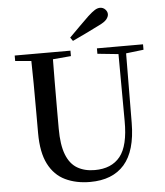

<svg xmlns="http://www.w3.org/2000/svg" viewBox="-63 -1018 935 1091"><g transform="rotate(-5 404.5 -472.5)"><path d="M365 -809Q394 -838 423 -867Q452 -896 478 -921Q503 -944 518.5 -953.5Q534 -963 548 -963Q566 -963 578 -950.5Q590 -938 590 -923Q590 -909 578 -894Q566 -879 532 -863Q494 -844 456 -825.5Q418 -807 379 -789ZM407 18Q327 18 265.5 -11.5Q204 -41 170 -107.5Q136 -174 136 -284V-397Q136 -481 135.5 -566Q135 -651 133 -735H257Q256 -652 255.5 -567.5Q255 -483 255 -397V-299Q255 -207 276.5 -151.5Q298 -96 339.5 -71.5Q381 -47 439 -47Q535 -47 584 -108Q633 -169 632 -310L630 -735H674L671 -296Q670 -136 602.5 -59Q535 18 407 18ZM42 -704V-735H360V-704L211 -691H187ZM511 -704V-735H774V-704L663 -691H638Z"/></g></svg>

Font: Noto Serif JP ExtraLight SemiBold
Style: Regular
Weight: 600
Version: Version 2.003-H1;hotconv 1.1.1;makeotfexe 2.6.0